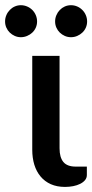

<svg xmlns="http://www.w3.org/2000/svg" viewBox="-65 -730 363 756"><path d="M62 -510V-140C62 -118.7 64.8 -99.1 70.2 -81.2C75.8 -63.4 83.9 -48 94.8 -35C105.6 -22 119.1 -11.9 135.2 -4.7C151.4 2.4 170 6 191 6C202 6 212.7 5 223 3C233.3 1 242.5 -2 250.5 -6C258.5 -10 264.9 -14.9 269.8 -20.7C274.6 -26.6 277 -33.3 277 -41V-74H233C210.7 -74 194.5 -80.1 184.5 -92.2C174.5 -104.4 169.5 -122.3 169.5 -146V-510ZM81 -645.5C81 -654.2 79.3 -662.4 76 -670.2C72.7 -678.1 68.1 -684.9 62.2 -690.7C56.4 -696.6 49.6 -701.2 41.7 -704.5C33.9 -707.8 25.7 -709.5 17 -709.5C8.7 -709.5 0.7 -707.8 -6.8 -704.5C-14.3 -701.2 -20.8 -696.6 -26.5 -690.7C-32.2 -684.9 -36.7 -678.1 -40 -670.2C-43.3 -662.4 -45 -654.2 -45 -645.5C-45 -636.8 -43.3 -628.7 -40 -621.2C-36.7 -613.7 -32.2 -607.2 -26.5 -601.7C-20.8 -596.2 -14.3 -591.8 -6.8 -588.5C0.7 -585.2 8.7 -583.5 17 -583.5C25.7 -583.5 33.9 -585.2 41.7 -588.5C49.6 -591.8 56.4 -596.2 62.2 -601.7C68.1 -607.2 72.7 -613.7 76 -621.2C79.3 -628.7 81 -636.8 81 -645.5ZM278 -645.5C278 -654.2 276.3 -662.4 273 -670.2C269.7 -678.1 265.1 -684.9 259.2 -690.7C253.4 -696.6 246.7 -701.2 239 -704.5C231.3 -707.8 223.2 -709.5 214.5 -709.5C205.8 -709.5 197.8 -707.8 190.2 -704.5C182.8 -701.2 176.2 -696.6 170.5 -690.7C164.8 -684.9 160.3 -678.1 157 -670.2C153.7 -662.4 152 -654.2 152 -645.5C152 -636.8 153.7 -628.7 157 -621.2C160.3 -613.7 164.8 -607.2 170.5 -601.7C176.2 -596.2 182.8 -591.8 190.2 -588.5C197.8 -585.2 205.8 -583.5 214.5 -583.5C223.2 -583.5 231.3 -585.2 239 -588.5C246.7 -591.8 253.4 -596.2 259.2 -601.7C265.1 -607.2 269.7 -613.7 273 -621.2C276.3 -628.7 278 -636.8 278 -645.5Z"/></svg>

Font: Lato Semibold
Style: Regular
Weight: 600
Designer: Lukasz Dziedzic
Foundry: tyPoland Lukasz Dziedzic
Version: Version 2.006; 2014-01-15